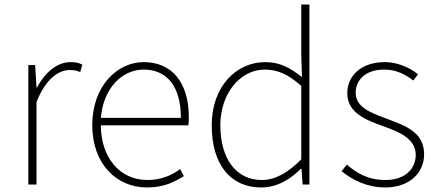

<svg xmlns="http://www.w3.org/2000/svg" viewBox="-20 -814 1931 847"><path d="M105 0H141V-364C182 -468 240 -505 287 -505C308 -505 317 -503 334 -496L343 -529C325 -538 310 -540 292 -540C229 -540 178 -492 143 -428H141L135 -527H105Z M628 13C706 13 751 -13 791 -37L775 -68C735 -39 690 -20 630 -20C506 -20 425 -122 425 -261H811C813 -274 813 -286 813 -297C813 -453 736 -540 614 -540C497 -540 387 -434 387 -262C387 -90 495 13 628 13ZM425 -294C436 -427 520 -507 614 -507C713 -507 778 -437 778 -294Z M1132 13C1205 13 1264 -26 1308 -70H1310L1315 0H1345V-794H1309V-573L1312 -474C1258 -516 1214 -540 1150 -540C1022 -540 914 -432 914 -262C914 -84 1000 13 1132 13ZM1135 -20C1018 -20 952 -118 952 -262C952 -398 1037 -507 1148 -507C1203 -507 1251 -487 1309 -435V-111C1251 -53 1196 -20 1135 -20Z M1679 13C1790 13 1851 -55 1851 -133C1851 -236 1760 -262 1676 -294C1613 -318 1549 -342 1549 -405C1549 -457 1588 -507 1675 -507C1730 -507 1768 -485 1803 -459L1824 -486C1786 -518 1730 -540 1678 -540C1569 -540 1512 -476 1512 -403C1512 -312 1602 -282 1682 -253C1744 -231 1814 -200 1814 -131C1814 -71 1769 -20 1681 -20C1603 -20 1554 -50 1510 -88L1487 -59C1534 -20 1600 13 1679 13Z"/></svg>

Font: Source Han Sans CN ExtraLight
Style: Regular
Weight: 250
Designer: Ryoko NISHIZUKA (kana & ideographs); Paul D. Hunt (Latin, Greek & Cyrillic); Wenlong ZHANG (bopomofo); Sandoll Communica
Foundry: Adobe Systems Incorporated
Version: Version 1.004;PS 1.004;hotconv 16.6.51;makeotf.lib2.5.65220